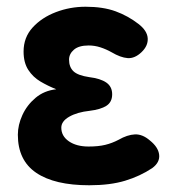

<svg xmlns="http://www.w3.org/2000/svg" viewBox="-20 -539 549 570"><path d="M245 11Q142 11 87.5 -26Q33 -63 33 -139Q33 -168 46.5 -197.5Q60 -227 85.5 -248.5Q111 -270 147 -274Q122 -284 100 -297Q78 -310 64 -331.5Q50 -353 50 -386Q50 -428 77 -457.5Q104 -487 146 -503Q188 -519 234 -519Q286 -519 323 -505.5Q360 -492 391 -468Q417 -448 418.5 -425.5Q420 -403 400 -384Q380 -365 359 -366.5Q338 -368 311 -384Q295 -393 278 -398.5Q261 -404 243 -404Q214 -404 199.5 -391.5Q185 -379 185 -362Q185 -340 198 -327.5Q211 -315 245 -310Q278 -306 295.5 -294Q313 -282 313 -259Q313 -236 296 -225Q279 -214 246 -210Q209 -206 185.5 -192.5Q162 -179 162 -160Q162 -135 184.5 -119.5Q207 -104 243 -104Q272 -104 292.5 -109Q313 -114 332 -124Q358 -139 380.5 -140Q403 -141 425 -122Q450 -102 452.5 -79.5Q455 -57 432 -40Q396 -16 351.5 -2.5Q307 11 245 11Z"/></svg>

Font: Zen Maru Gothic Black
Style: Regular
Weight: 900
Designer: Yoshimichi Ohira
Foundry: Positype
Version: Version 1.001